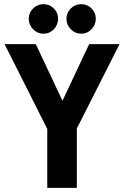

<svg xmlns="http://www.w3.org/2000/svg" viewBox="-20 -902 596 922"><path d="M2 -690H152L280 -418L408 -690H554L349 -285V0H207V-283ZM118 -812Q118 -841 139 -861.5Q160 -882 189 -882Q218 -882 238.5 -861.5Q259 -841 259 -812Q259 -783 238.5 -761.5Q218 -740 189 -740Q160 -740 139 -761.5Q118 -783 118 -812ZM299 -812Q299 -841 320 -861.5Q341 -882 370 -882Q399 -882 419.5 -861.5Q440 -841 440 -812Q440 -783 419.5 -761.5Q399 -740 370 -740Q341 -740 320 -761.5Q299 -783 299 -812Z"/></svg>

Font: Radio Canada Condensed
Style: Bold
Weight: 700
Width: 3
Designer: Charles Daoud, Etienne Aubert Bonn, Alexandre Saumier Demers, Jacques Le Bailly
Foundry: Radio-Canada
Version: Version 2.104; ttfautohint (v1.8.4.7-5d5b);gftools[0.9.28.de